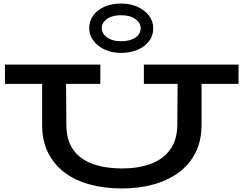

<svg xmlns="http://www.w3.org/2000/svg" viewBox="-20 -1051 1376 1085"><path d="M669 14Q570 14 487.5 -8.5Q405 -31 345 -76Q285 -121 251.5 -188.5Q218 -256 218 -347V-628H353L355 -343Q356 -256 396 -202Q436 -148 507 -123.5Q578 -99 669 -99Q759 -99 829 -124Q899 -149 940 -203.5Q981 -258 982 -345L984 -628H1119V-347Q1119 -256 1085 -188.5Q1051 -121 989.5 -76Q928 -31 846.5 -8.5Q765 14 669 14ZM8 -577V-686H547V-577ZM793 -577V-686H1328V-577ZM664 -752Q613 -752 572.5 -770.5Q532 -789 508 -821Q484 -853 484 -892Q484 -934 508 -965.5Q532 -997 572.5 -1014Q613 -1031 664 -1031Q716 -1031 757 -1012.5Q798 -994 822 -962.5Q846 -931 846 -891Q846 -849 822 -818Q798 -787 757 -769.5Q716 -752 664 -752ZM664 -818Q715 -818 745 -838.5Q775 -859 775 -891Q775 -922 745 -943.5Q715 -965 664 -965Q614 -965 584.5 -944Q555 -923 555 -892Q555 -872 568.5 -855Q582 -838 606.5 -828Q631 -818 664 -818Z"/></svg>

Font: BioRhyme Expanded SemiBold
Style: Regular
Weight: 600
Width: 7
Designer: Aoife Mooney
Foundry: Aoife Mooney Type
Version: Version 1.600;gftools[0.9.33]